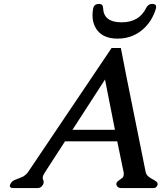

<svg xmlns="http://www.w3.org/2000/svg" viewBox="-20 -952 826 982"><path d="M581.5 -754.4Q497.1 -754.4 466.8 -814Q453.1 -840.3 453.1 -874Q453.1 -890.6 456.5 -909.2L457 -910.6Q461.9 -932.1 487.3 -932.1Q506.3 -932.1 507.3 -911.1Q509.8 -838.4 600.1 -837.9H602.5Q691.9 -837.9 727.5 -911.1Q738.3 -932.1 757.8 -932.1Q778.8 -932.1 778.8 -917Q778.8 -914.1 777.8 -910.2V-909.2Q761.2 -853 723.6 -814Q665.5 -754.4 581.5 -754.4ZM567.9 -288.1 517.1 -545.4Q487.3 -498 438.5 -423.8Q390.1 -349.6 350.6 -288.1ZM785.6 -6.3Q784.7 -2.9 780.3 3.4Q775.9 9.8 762.7 9.8H597.7Q588.9 9.8 582.5 4.4Q576.7 -1 575.7 -5.9Q574.7 -10.7 575.7 -15.6Q577.1 -21 585.4 -27.3Q593.8 -34.2 600.1 -38.1Q606.4 -42 608.9 -45.9Q611.3 -49.8 612.3 -55.7Q613.8 -61.5 612.8 -68.8L579.6 -229H312.5Q290 -194.3 262.7 -152.3Q235.4 -110.4 219.2 -85Q202.6 -59.6 201.2 -55.2Q199.7 -50.3 198.7 -46.9Q198.2 -43.5 198.7 -39.6Q198.7 -35.6 201.2 -31.2Q203.6 -26.9 203.1 -21.5Q202.6 -16.1 202.6 -13.7Q201.7 -10.3 199.7 -7.3Q189.9 9.8 173.3 9.8H47.4Q30.3 9.8 30.3 -1Q30.3 -2.9 30.8 -4.9Q31.2 -7.8 33.7 -11.7Q39.6 -25.4 58.1 -32.7Q76.7 -40 97.2 -48.3Q114.7 -59.1 125 -74.2L550.8 -706.5H598.1Q610.4 -642.1 627 -558.6Q644 -475.1 661.6 -386.7Q679.2 -298.3 696.3 -214.8Q713.4 -131.3 724.6 -74.2Q727.5 -58.6 739.7 -48.8Q752 -39.1 761.7 -34.7Q771 -29.3 778.3 -24.4Q785.2 -19.5 785.6 -14.6Q786.1 -12.2 786.1 -10.3Q786.1 -7.8 785.6 -6.3Z"/></svg>

Font: Caudex
Style: Bold
Weight: 700
Italic angle: -13°
Version: Version 1.04